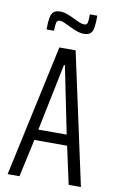

<svg xmlns="http://www.w3.org/2000/svg" viewBox="-97 -936 609 988"><g transform="rotate(10 208.0 -441.5)"><path d="M16 0 165 -688H250L399 0H335L292 -197H121L78 0ZM132 -253H280L209 -603H204ZM84 -768Q84 -805 88 -828Q92 -851 103.5 -861Q115 -871 138 -871Q156 -871 175 -864Q194 -857 214 -847Q230 -839 244.5 -833Q259 -827 270 -827Q285 -827 287.5 -841Q290 -855 290 -883H329Q329 -845 325.5 -822Q322 -799 310.5 -789Q299 -779 276 -779Q259 -779 240.5 -785.5Q222 -792 202 -802Q185 -810 170.5 -817Q156 -824 143 -824Q130 -824 126.5 -810Q123 -796 123 -768Z"/></g></svg>

Font: Saira ExtraCondensed
Style: Regular
Weight: 400
Width: 2
Designer: Hector Gatti with collaboration of the Omnibus-Type team
Foundry: Omnibus-Type
Version: Version 1.101